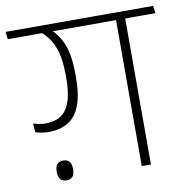

<svg xmlns="http://www.w3.org/2000/svg" viewBox="-89 -699 755 774"><g transform="rotate(-10 288.0 -312.0)"><path d="M549.5 -597.5 545 -628H-16.5L-12.5 -597.5ZM121 -603.5Q156.5 -575 174.5 -530.8Q192.5 -486.5 192.5 -410V-404.5Q192.5 -341.5 179.2 -304.8Q166 -268 140.8 -252.2Q115.5 -236.5 79 -236.5Q66 -236.5 53.5 -238.8Q41 -241 28.5 -245L31.5 -209Q43 -205 56.8 -202.8Q70.5 -200.5 85.5 -200.5Q132 -200.5 164.8 -220Q197.5 -239.5 214.5 -283.2Q231.5 -327 231.5 -400.5V-407.5Q231.5 -486.5 214 -531.8Q196.5 -577 164.5 -603.5ZM468 -607.5H430.5V0H468ZM367.5 -597.5H592L587.5 -628H363.5ZM122.5 4Q139.5 4 147.5 -6Q155.5 -16 155.5 -34Q155.5 -34.5 155.5 -36Q155.5 -37.5 155.5 -38.5Q155.5 -57 147.5 -67Q139.5 -77 122.5 -77Q105.5 -77 97.2 -67Q89 -57 89 -38.5Q89 -37.5 89 -36Q89 -34.5 89 -34Q89 -16 97.2 -6Q105.5 4 122.5 4Z"/></g></svg>

Font: Anek Devanagari ExtraLight
Style: Regular
Weight: 250
Designer: Kailash Malviya (Devanagari) & Yesha Goshar (Latin)
Foundry: Ek Type
Version: Version 1.003